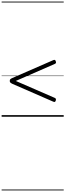

<svg xmlns="http://www.w3.org/2000/svg" viewBox="-20 -1435 803 2360"><path d="M633 -186 131 -405Q115 -413 107.5 -420Q100 -427 100 -440Q100 -455 107.5 -462Q115 -469 131 -476L633 -695Q646 -701 653.5 -698.5Q661 -696 665 -683Q670 -671 668 -663Q666 -655 655 -650L174 -440L655 -231Q665 -226 667 -218Q669 -210 665 -198Q661 -185 653.5 -182.5Q646 -180 633 -186ZM0 895H763V905H0ZM0 -20H763V0H0ZM0 -505H763V-500H0ZM0 -1415H763V-1405H0Z"/></svg>

Font: Playwrite BE WAL Guides
Style: Regular
Weight: 400
Designer: Veronika Burian, José Scaglione
Foundry: TypeTogether
Version: Version 1.003